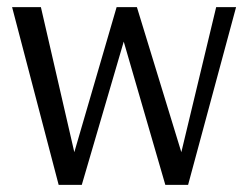

<svg xmlns="http://www.w3.org/2000/svg" viewBox="-20 -520 697 540"><path d="M588 -500H644L509 0H445L328 -403L210 0H145L14 -500H95L189 -92L308 -500H365L490 -92Z"/></svg>

Font: Arsenal
Style: Regular
Weight: 400
Designer: Andrij Shevchenko
Foundry: Stairsfor.com
Version: Version 1.000